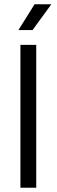

<svg xmlns="http://www.w3.org/2000/svg" viewBox="-20 -875 264 895"><path d="M219.2 -855 131.8 -734.9H65.9L141.1 -855ZM148.9 -666V0H75.2V-666Z"/></svg>

Font: Gidolinya
Style: Regular
Weight: 400
Version: Version 1.0.3